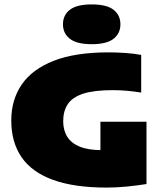

<svg xmlns="http://www.w3.org/2000/svg" viewBox="-20 -840 740 869"><path d="M463 9Q316 9 220.2 -25.8Q124.5 -60.5 77.8 -128.2Q31 -196 31 -295Q31 -388 78.2 -457.2Q125.5 -526.5 223 -564.8Q320.5 -603 471 -603Q509 -603 548 -600.2Q587 -597.5 619 -591.5V-421Q592 -425.5 558.8 -428.8Q525.5 -432 490.5 -432Q405 -432 356 -415.8Q307 -399.5 286.5 -368.2Q266 -337 266 -291.5Q266 -250.5 284.5 -221Q303 -191.5 341.5 -176Q380 -160.5 441 -160.5Q465 -160.5 493.8 -162.5Q522.5 -164.5 545.5 -167.5L434.5 -79V-289H643V-7Q599 0 552.5 4.5Q506 9 463 9ZM395 -640Q327.5 -640 296.2 -664.5Q265 -689 265 -730Q265 -771.5 296.2 -795.8Q327.5 -820 395 -820Q463 -820 494 -795.8Q525 -771.5 525 -730Q525 -689 494 -664.5Q463 -640 395 -640Z"/></svg>

Font: Encode Sans SC SemiExpanded Black
Style: Regular
Weight: 900
Width: 6
Designer: Multiple Designers
Foundry: Impallari Type
Version: Version 3.002